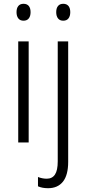

<svg xmlns="http://www.w3.org/2000/svg" viewBox="-20 -750 458 1011"><path d="M141 -686Q141 -665 131.5 -653Q122 -641 104 -641Q86 -641 76.5 -653Q67 -665 67 -686Q67 -707 76.5 -718.5Q86 -730 104 -730Q122 -730 131.5 -718.5Q141 -707 141 -686ZM131 0H76V-532H131ZM313 -730Q331 -730 340.5 -718.5Q350 -707 350 -686Q350 -665 340.5 -653Q331 -641 313 -641Q295 -641 285.5 -653Q276 -665 276 -686Q276 -707 285.5 -718.5Q295 -730 313 -730ZM180 231V182Q203 191 226 191Q255 191 269.5 169Q284 147 284 100V-532H339V102Q339 172 311.5 206.5Q284 241 233 241Q202 241 180 231Z"/></svg>

Font: Noto Sans Display Light Narrow
Style: Regular
Weight: 300
Width: 4
Designer: Monotype Design team
Foundry: Monotype Imaging Inc.
Version: Version 1.000